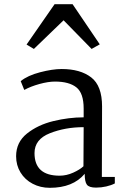

<svg xmlns="http://www.w3.org/2000/svg" viewBox="-20 -886 600 918"><path d="M57 0ZM468 -377 467 -40H529V-9Q512 0 488 5.5Q464 11 439 11Q406 11 395.5 -3Q385 -17 385 -55Q329 12 218 12Q173 12 136 -7.5Q99 -27 78 -61.5Q57 -96 57 -139Q57 -206 109 -247.5Q161 -289 235 -307Q309 -325 380 -325V-367Q380 -441 345 -468.5Q310 -496 243 -496Q211 -496 169 -484.5Q127 -473 96 -456L79 -498Q112 -525 171.5 -540.5Q231 -556 275 -556Q364 -556 416 -516Q468 -476 468 -377ZM145 -154Q145 -46 265 -46Q298 -46 330 -60.5Q362 -75 379 -91L380 -278Q292 -278 218.5 -249Q145 -220 145 -154ZM241 -866H327L457 -674L418 -652L284 -789L142 -652L107 -673Z"/></svg>

Font: Martel
Style: Regular
Weight: 400
Designer: Dan Reynolds
Foundry: Dan Reynolds
Version: Version 1.001; ttfautohint (v1.1) -l 5 -r 5 -G 72 -x 0 -D la